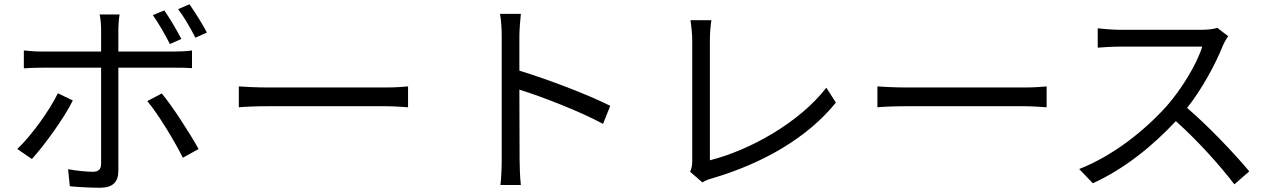

<svg xmlns="http://www.w3.org/2000/svg" viewBox="-20 -839 5990 902"><path d="M952 -686C933 -723 896 -782 870 -819L817 -796C845 -759 876 -705 898 -662ZM832 -656C811 -697 777 -754 752 -790L698 -768C725 -730 758 -673 778 -632ZM252 -401C213 -320 127 -201 61 -139L130 -92C186 -154 280 -281 322 -367ZM801 -521C825 -521 855 -521 882 -519V-602C857 -598 824 -597 800 -597H536V-699C536 -721 539 -757 542 -771H448C452 -756 455 -722 455 -700V-597H177C145 -597 120 -599 92 -602V-518C119 -520 147 -521 177 -521H455V-70C455 -44 443 -32 416 -32C390 -32 344 -36 300 -44L308 36C348 40 408 43 450 43C510 43 536 16 536 -37V-521ZM672 -364C725 -301 800 -176 839 -98L913 -139C873 -211 793 -336 740 -400Z M1102 -335C1133 -338 1186 -340 1241 -340H1790C1835 -340 1877 -336 1897 -335V-433C1875 -431 1839 -428 1789 -428H1241C1185 -428 1132 -431 1102 -433Z M2847 -342C2741 -395 2552 -467 2420 -507V-670C2420 -700 2424 -743 2427 -774H2329C2335 -743 2337 -698 2337 -670V-88C2337 -51 2335 -2 2331 30H2427C2423 -3 2421 -56 2421 -88L2420 -418C2531 -383 2704 -316 2813 -257Z M3280 18C3295 8 3311 3 3322 0C3571 -73 3777 -196 3907 -357L3862 -427C3738 -266 3506 -134 3315 -86V-653C3315 -682 3318 -719 3322 -744H3224C3227 -724 3232 -680 3232 -653V-81C3232 -61 3229 -48 3222 -32Z M4102 -335C4133 -338 4186 -340 4241 -340H4790C4835 -340 4877 -336 4897 -335V-433C4875 -431 4839 -428 4789 -428H4241C4185 -428 4132 -431 4102 -433Z M5699 -708C5683 -703 5657 -699 5624 -699H5238C5208 -699 5151 -704 5137 -706V-615C5148 -616 5203 -620 5238 -620H5628C5603 -538 5530 -419 5462 -342C5359 -227 5211 -108 5050 -45L5114 22C5262 -45 5397 -155 5504 -270C5606 -179 5712 -61 5779 27L5849 -34C5784 -112 5662 -242 5557 -332C5628 -422 5691 -539 5725 -625C5731 -639 5744 -661 5750 -669Z"/></svg>

Font: Noto Sans CJK SC Regular
Style: Regular
Weight: 400
Designer: Ryoko NISHIZUKA (kana & ideographs); Paul D. Hunt (Latin, Greek & Cyrillic); Wenlong ZHANG (bopomofo); Sandoll Communica
Foundry: Adobe Systems Incorporated
Version: Version 1.004;PS 1.004;hotconv 1.0.82;makeotf.lib2.5.63406